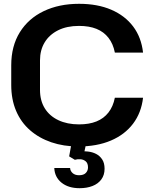

<svg xmlns="http://www.w3.org/2000/svg" viewBox="-20 -759 805 1008"><path d="M391 10Q314 10 249.5 -12Q185 -34 137.5 -75.5Q90 -117 64.5 -177Q39 -237 39 -313V-416Q39 -517 84 -589.5Q129 -662 209.5 -700.5Q290 -739 395 -739Q492 -739 564 -708Q636 -677 679 -620Q722 -563 731 -483H583Q574 -529 549.5 -560.5Q525 -592 486.5 -607.5Q448 -623 395 -623Q331 -623 285 -600Q239 -577 214.5 -536.5Q190 -496 190 -442V-287Q190 -231 215 -190.5Q240 -150 286.5 -128Q333 -106 395 -106Q448 -106 486.5 -121.5Q525 -137 549.5 -168.5Q574 -200 583 -246H731Q722 -167 678.5 -109.5Q635 -52 562 -21Q489 10 391 10ZM398 229Q339 229 303 200Q267 171 265 123H348Q349 139 361.5 150Q374 161 395 161Q419 161 430.5 149Q442 137 442 120Q442 98 430 88Q418 78 402 77Q386 76 373 80L343 62L356 -9H433L421 47L395 38Q417 34 441 36.5Q465 39 484.5 49Q504 59 516.5 78Q529 97 529 127Q529 160 512 183Q495 206 465.5 217.5Q436 229 398 229Z"/></svg>

Font: Hubot Sans Condensed ExtraLight SemiBold
Style: Regular
Weight: 600
Version: Version 2.000